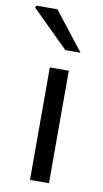

<svg xmlns="http://www.w3.org/2000/svg" viewBox="-109 -776 440 817"><g transform="rotate(10 111.0 -367.5)"><path d="M82 0V-486H164V0ZM134 -570 -24 -726 -19 -735H71L200 -570Z"/></g></svg>

Font: Source Sans 3 ExtraLight
Style: Regular
Weight: 400
Version: Version 3.052;hotconv 1.1.0;makeotfexe 2.6.0